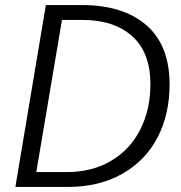

<svg xmlns="http://www.w3.org/2000/svg" viewBox="-20 -742 719 762"><path d="M162 -722H304Q469 -722 561 -642Q653 -562 653 -407Q653 -288 605 -196Q557 -104 465 -52Q373 0 247 0H41ZM577 -408Q577 -533 505 -598Q433 -663 305 -663H226L124 -59H244Q346 -59 421.5 -104Q497 -149 537 -228.5Q577 -308 577 -408Z"/></svg>

Font: Nebula Sans Book
Style: Regular
Weight: 400
Italic angle: -9°
Designer: Paul D. Hunt for Adobe (as Source Sans)
Foundry: Nebula Entertainment & Broadcasting LLC
Version: Version 1.010